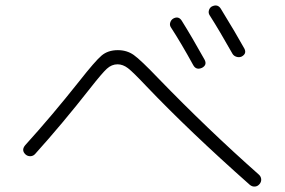

<svg xmlns="http://www.w3.org/2000/svg" viewBox="-20 -770 1040 701"><path d="M612.3 -702.1Q631.8 -712.9 643.6 -694.3Q679.7 -636.7 726.6 -552.7Q737.3 -533.2 717.8 -522.5Q696.3 -512.7 685.5 -532.2Q641.6 -612.3 603.5 -670.9Q598.6 -678.7 601.6 -688Q604.5 -697.3 612.3 -702.1ZM752.9 -746.1Q774.4 -756.8 786.1 -738.3Q841.8 -647.5 872.1 -592.8Q881.8 -574.2 862.3 -563.5Q853.5 -559.6 843.8 -562.5Q834 -565.4 829.1 -573.2Q781.2 -658.2 745.1 -714.8Q740.2 -722.7 742.7 -731.9Q745.1 -741.2 752.9 -746.1ZM108.4 -208Q101.6 -200.2 91.3 -199.7Q81.1 -199.2 73.2 -206.1Q56.6 -221.7 72.3 -240.2Q168.9 -346.7 269.5 -473.6Q327.1 -546.9 350.6 -566.9Q374 -586.9 410.2 -586.9Q443.4 -586.9 468.3 -569.3Q493.2 -551.8 558.6 -483.4Q738.3 -297.9 924.8 -132.8Q932.6 -126 933.6 -116.2Q934.6 -106.4 927.7 -98.1Q920.9 -89.8 911.1 -88.9Q901.4 -87.9 892.6 -94.7Q670.9 -291 512.7 -457Q465.8 -506.8 447.3 -521Q428.7 -535.2 409.2 -535.2Q387.7 -535.2 370.1 -519Q352.5 -502.9 309.6 -448.2Q207 -317.4 108.4 -208Z"/></svg>

Font: Rounded-X Mgen+ 2m light
Style: Regular
Weight: 200
Designer: [Source Han Sans]
Ryoko NISHIZUKA  (kana & ideographs); Paul D. Hunt (Latin, Greek & Cyrillic); Wenlong ZHANG  (bopomofo
Version: Version 1.059.20150602